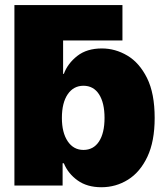

<svg xmlns="http://www.w3.org/2000/svg" viewBox="-20 -748 662 774"><path d="M388.7 6.8Q331.1 6.8 292.7 -20.8Q254.4 -48.3 237.3 -89.8H232.4V0H38.1V-727.5H473.6V-585H234.4V-450.2H237.3Q252.9 -492.2 291.5 -522.5Q330.1 -552.7 390.6 -552.7Q444.8 -552.7 493.4 -523.9Q542 -495.1 572.8 -433.3Q603.5 -371.6 603.5 -272.5Q603.5 -178.2 574.2 -116.2Q544.9 -54.2 496.1 -23.7Q447.3 6.8 388.7 6.8ZM316.4 -143.6Q356.9 -143.6 379.2 -177.7Q401.4 -211.9 401.4 -272.5Q401.4 -333.5 379.2 -367.9Q356.9 -402.3 316.4 -402.3Q276.4 -402.3 252.9 -367.9Q229.5 -333.5 229.5 -272.5Q229.5 -213.4 252.9 -178.5Q276.4 -143.6 316.4 -143.6Z"/></svg>

Font: Inter Tight Black
Style: Regular
Weight: 900
Designer: Rasmus Andersson
Foundry: rsms
Version: Version 3.004; ttfautohint (v1.8.4.7-5d5b)